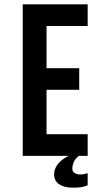

<svg xmlns="http://www.w3.org/2000/svg" viewBox="-20 -720 479 887"><path d="M195 -405H346V-305H195V-100H385V0H344Q325 16 319.5 31.5Q314 47 314 58Q314 72 324.5 79Q335 86 349 86Q364 86 370.5 84Q377 82 385 80V136Q368 143 353 145Q338 147 317 147Q277 147 253.5 131.5Q230 116 230 85Q230 61 246.5 39Q263 17 297 0H85V-700H385V-600H195Z"/></svg>

Font: Bebas Neue Bold
Style: Regular
Weight: 700
Designer: Ryoichi Tsunekawa & LGV (GE)
Foundry: Free Software Foundation, Inc.
Version: Version 1.003 August 13, 2016